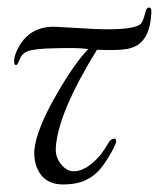

<svg xmlns="http://www.w3.org/2000/svg" viewBox="-20 -479 421 509"><path d="M381 -442Q377 -369 331 -353Q310 -344 237 -347Q134 -180 128 -88Q126 -63 142 -43.5Q158 -24 176 -25Q209 -25 247 -69Q261 -88 266 -98Q273 -110 280 -111Q288 -113 288 -105Q288 -95 265 -58Q243 -22 219 -8Q192 10 147 10Q106 10 86 -19Q69 -45 71 -81Q76 -135 130 -229Q178 -312 214 -349Q186 -353 123 -351Q71 -350 53 -343Q40 -338 34 -326Q30 -316 27 -310.5Q24 -305 21 -307Q18 -308 18 -311Q15 -329 31 -357Q62 -410 127 -408L233 -402Q341 -398 355 -418Q360 -425 365 -445Q368 -459 375 -459Q383 -459 381 -442Z"/></svg>

Font: GFS Solomos
Style: Regular
Weight: 400
Designer: George D. Matthiopoulos
Foundry: George D. Matthiopoulos
Version: Version 1.000